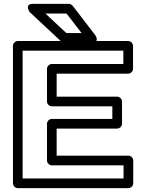

<svg xmlns="http://www.w3.org/2000/svg" viewBox="-20 -948 741 993"><path d="M561 -333H248C233 -333 223 -319 223 -308V-118C223 -103 237 -93 248 -93H619V-25H97V-686H618V-617H248C233 -617 223 -603 223 -592V-423C223 -408 237 -398 248 -398H561ZM586 -283C597 -283 611 -293 611 -308V-423C611 -434 601 -448 586 -448H273V-567H643C654 -567 668 -577 668 -592V-711C668 -722 658 -736 643 -736H72C61 -736 47 -726 47 -711V0C47 11 57 25 72 25H644C655 25 669 15 669 0V-118C669 -129 659 -143 644 -143H273V-283ZM402 -777H323L215 -878H324ZM452 -727C501 -727 472 -767 472 -767L356 -918C352 -923 344 -928 336 -928H151C103 -928 134 -885 134 -885L296 -734C300 -731 307 -727 313 -727Z"/></svg>

Font: Asimov
Style: XWidOu
Weight: 500
Designer: Google
Version: Version 2.000980; 2014